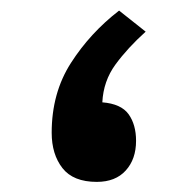

<svg xmlns="http://www.w3.org/2000/svg" viewBox="-20 -351 367 370"><path d="M260.7 -290Q226.1 -258.8 202.6 -226.8Q179.2 -194.8 177.2 -153.8Q213.4 -150.9 227.8 -130.9Q242.2 -110.8 242.2 -79.6Q242.2 -44.4 222.4 -22.5Q202.6 -0.5 166.5 -0.5Q121.1 -0.5 100.3 -27.1Q79.6 -53.7 79.6 -95.2Q79.6 -171.9 116.7 -229.7Q153.8 -287.6 209.5 -330.6Z"/></svg>

Font: Vazir Medium FD-WOL-UI
Style: Medium-FD-WOL-UI
Weight: 500
Designer: Saber Rastikerdar
Foundry: Saber Rastikerdar
Version: Version 30.0.0